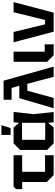

<svg xmlns="http://www.w3.org/2000/svg" viewBox="937 -1707 770 2684"><g transform="rotate(-90 1322.0 -365.0)"><path d="M120 -96V-440H20V-526L54 -560H494V-440H262V-120H494V0H216Z M660 0 568 -92V-468L660 -560H882L947 -483L955 -560H1099L1068 -280L1099 0H955L947 -77L882 0ZM710 -118H947V-442H710ZM778 -602V-730H914L874 -602Z M1270 -700H1536L1733 0H1590L1492 -368H1396L1295 0H1151L1292 -480H1466L1434 -588H1270Z M1800 -560H1942V-125H2044V0H1892L1800 -92Z M2221 0 2073 -560H2217L2324 -120H2385L2493 -560H2635L2487 0Z"/></g></svg>

Font: Tektur SemiBold
Style: Regular
Weight: 600
Designer: Adam Jagosz
Foundry: Adam Jagosz
Version: Version 1.005;gftools[0.9.30]